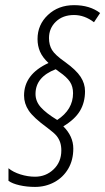

<svg xmlns="http://www.w3.org/2000/svg" viewBox="-20 -780 412 752"><path d="M270 -759.8Q332 -759.8 372.1 -729L348.1 -692.9Q311 -721.2 270 -721.2Q226.1 -721.2 199 -695.3Q171.9 -669.4 171.9 -630.9Q171.9 -604 183.6 -584.5Q195.3 -564.9 234.9 -537.1Q278.3 -505.9 295.7 -479.2Q313 -452.6 313 -422.9Q313 -378.9 293.2 -345.7Q273.4 -312.5 228 -285.2Q267.1 -246.1 267.1 -198.2Q267.1 -152.8 247.1 -118.9Q227.1 -85 192.6 -66.4Q158.2 -47.9 117.2 -47.9Q85 -47.9 56.4 -54.4Q27.8 -61 13.2 -71.8V-121.1Q31.2 -106 60.1 -96.9Q88.9 -87.9 117.2 -87.9Q159.7 -87.9 189.9 -116.7Q220.2 -145.5 220.2 -190.9Q220.2 -208.5 215.6 -222.4Q210.9 -236.3 201.7 -247.8Q192.4 -259.3 165 -279.8Q110.8 -319.3 92.5 -346.9Q74.2 -374.5 74.2 -405.8Q74.2 -489.3 169.9 -533.2Q146.5 -555.2 136.7 -577.9Q127 -600.6 127 -627Q127 -683.1 167.7 -721.4Q208.5 -759.8 270 -759.8ZM266.1 -415Q266.1 -441.4 253.7 -460Q241.2 -478.5 212.9 -498L198.2 -508.8Q119.1 -478.5 119.1 -412.1Q119.1 -383.3 139.6 -360.1Q160.2 -336.9 204.1 -310.1Q266.1 -350.6 266.1 -415Z"/></svg>

Font: TypoPRO Open Sans Condensed
Style: Italic
Weight: 300
Width: 3
Italic angle: -12°
Foundry: Ascender Corporation
Version: Version 1.10